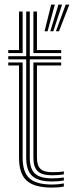

<svg xmlns="http://www.w3.org/2000/svg" viewBox="-20 -821 338 848"><path d="M209.8 -19.5Q148.8 -19.5 122.2 -43.9Q95.8 -68.2 95.8 -124.2V-559H16.5V-572.8H95.8V-770H111.5V-572.8H250.2V-559H111.5V-124.2Q111.5 -75.5 134.4 -54.4Q157.2 -33.2 209.8 -33.2Q222.2 -33.2 235.2 -34.2Q248.2 -35.2 262 -37V-23.8Q250.5 -21.8 237.5 -20.6Q224.5 -19.5 209.8 -19.5ZM209.8 7.5Q131.8 7.5 97.9 -23.1Q64 -53.8 64 -124.2V-531.8H16.5V-545.2H80V-124.2Q80 -60.8 110.1 -33.4Q140.2 -6 209.8 -6Q224 -6 237 -7.2Q250 -8.5 262 -10.8V2.8Q241.5 7.5 209.8 7.5ZM209.8 -46.8Q165.8 -46.8 146.6 -64.8Q127.5 -82.8 127.5 -124.2V-545.2H250.2V-531.8H143.2V-124.2Q143.2 -90 158.8 -75.2Q174.2 -60.5 209.8 -60.5Q221.8 -60.5 235 -61.1Q248.2 -61.8 262 -64V-50.8Q249.8 -49 236.6 -47.9Q223.5 -46.8 209.8 -46.8ZM16.5 -586.5V-600H64V-770H80V-586.5ZM127.5 -586.5V-770H143.2V-600H250.2V-586.5ZM190.2 -683H176.8L206 -800.8H222.2ZM240.5 -683H227L270.2 -800.8H286.2ZM215.5 -683H202L238.2 -800.8H254.2Z"/></svg>

Font: Big Shoulders Inline Text Thin
Style: Regular
Weight: 400
Version: Version 2.002